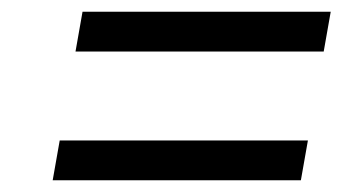

<svg xmlns="http://www.w3.org/2000/svg" viewBox="-20 -498 622 328"><path d="M70 -190 82 -258H506L494 -190ZM109 -410 121 -478H545L533 -410Z"/></svg>

Font: Celebes
Style: Italic
Weight: 400
Italic angle: -10°
Designer: Anugrah Pasau
Foundry: Lafontype
Version: Version 1.000; ttfautohint (v1.8.4)